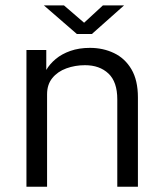

<svg xmlns="http://www.w3.org/2000/svg" viewBox="-20 -706 612 726"><path d="M80 0V-517H155V-441.5Q168 -464 190.8 -483Q213.5 -502 246.2 -513.5Q279 -525 320 -525Q370 -525 411.2 -505.2Q452.5 -485.5 477 -444Q501.5 -402.5 501.5 -337.5V0H423.5V-330.5Q423.5 -396.5 390 -428Q356.5 -459.5 301.5 -459.5Q264 -459.5 231 -447.5Q198 -435.5 178 -411Q158 -386.5 158 -349.5V0ZM270.5 -577.5 146 -685.5H222L298 -620L369 -685.5H449L327.5 -577.5Z"/></svg>

Font: Public Sans Thin Light
Style: Regular
Weight: 300
Version: Version 1.007